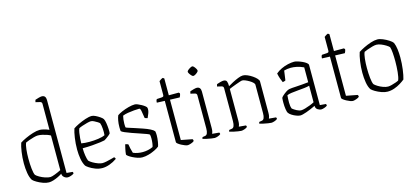

<svg xmlns="http://www.w3.org/2000/svg" viewBox="-64 -1301 3919 1807"><g transform="rotate(-15 1895.5 -398.0)"><path d="M239 0Q212 0 181 -11.5Q150 -23 124.5 -38Q99 -53 88 -65Q70 -93 62.5 -138.5Q55 -184 55 -233Q55 -290 63 -344Q71 -398 82 -429Q103 -443 138.5 -459.5Q174 -476 212.5 -488Q251 -500 280 -500Q294 -500 317.5 -494.5Q341 -489 370 -477V-730Q370 -748 352 -752L310 -762Q311 -769 313 -775Q315 -781 316 -784Q329 -789 350 -794.5Q371 -800 380 -800Q401 -800 410.5 -787.5Q420 -775 420 -754V-43L478 -38Q480 -36 481.5 -31.5Q483 -27 483 -22Q474 -13 454.5 -6.5Q435 0 423 0Q403 0 386.5 -14Q370 -28 370 -49Q354 -38 330.5 -26.5Q307 -15 282.5 -7.5Q258 0 239 0ZM264 -45Q278 -45 310.5 -57.5Q343 -70 370 -84V-421Q360 -428 339 -435.5Q318 -443 294 -448.5Q270 -454 250 -454Q235 -454 210.5 -447.5Q186 -441 162.5 -432.5Q139 -424 127 -418Q117 -397 112.5 -354.5Q108 -312 108 -265Q108 -213 113 -167Q118 -121 128 -103Q138 -92 162 -78Q186 -64 214.5 -54.5Q243 -45 264 -45Z M760 0Q725 0 691.5 -13Q658 -26 635 -41.5Q612 -57 606 -65Q588 -96 580.5 -139.5Q573 -183 573 -229Q573 -288 581 -342Q589 -396 600 -429Q618 -442 652 -458.5Q686 -475 723 -487.5Q760 -500 787 -500Q802 -500 823.5 -489.5Q845 -479 864.5 -465.5Q884 -452 891 -441Q899 -427 903.5 -398.5Q908 -370 909.5 -341.5Q911 -313 909 -298Q902 -289 888.5 -278Q875 -267 862.5 -258.5Q850 -250 844 -247Q834 -244 800.5 -239.5Q767 -235 721.5 -231.5Q676 -228 627 -228Q627 -191 632.5 -156.5Q638 -122 646 -103Q658 -90 681.5 -76.5Q705 -63 730 -54Q755 -45 771 -45Q788 -45 812 -50Q836 -55 858 -61Q880 -67 891 -70Q893 -68 897 -63Q901 -58 902 -51Q868 -27 830 -13.5Q792 0 760 0ZM705 -270Q749 -270 791.5 -276Q834 -282 857 -294Q860 -320 857.5 -356Q855 -392 847 -413Q842 -419 827 -428.5Q812 -438 795.5 -446Q779 -454 767 -454Q754 -454 728.5 -447.5Q703 -441 678.5 -432.5Q654 -424 645 -418Q638 -402 634 -376Q630 -350 628 -323Q626 -296 626 -276Q659 -270 705 -270Z M1148 0Q1127 0 1103 -8Q1079 -16 1057 -27Q1035 -38 1021 -48.5Q1007 -59 1005 -65Q1007 -91 1013 -118Q1019 -145 1023 -161Q1033 -160 1040.5 -157Q1048 -154 1052 -152Q1054 -136 1059.5 -111Q1065 -86 1072 -65Q1114 -47 1164 -47Q1190 -47 1216 -52.5Q1242 -58 1265 -69Q1270 -82 1273 -105Q1276 -128 1276 -150Q1276 -175 1272 -188Q1270 -192 1245 -201.5Q1220 -211 1183.5 -223Q1147 -235 1110.5 -248Q1074 -261 1047 -272.5Q1020 -284 1014 -292Q1013 -302 1012.5 -311Q1012 -320 1012 -330Q1012 -365 1017.5 -394.5Q1023 -424 1031 -442Q1047 -454 1078 -467.5Q1109 -481 1144.5 -490.5Q1180 -500 1207 -500Q1218 -500 1235 -493Q1252 -486 1270 -476Q1288 -466 1301 -455.5Q1314 -445 1315 -437Q1319 -414 1308.5 -386Q1298 -358 1291 -344Q1282 -345 1274.5 -348Q1267 -351 1264 -353Q1258 -391 1253 -420.5Q1248 -450 1237 -450Q1217 -450 1186.5 -447.5Q1156 -445 1125.5 -440Q1095 -435 1074 -426Q1070 -410 1067.5 -390Q1065 -370 1065 -350Q1065 -340 1065.5 -331Q1066 -322 1067 -314Q1070 -310 1094.5 -302.5Q1119 -295 1154 -283.5Q1189 -272 1225.5 -259.5Q1262 -247 1290 -233Q1318 -219 1328 -206Q1332 -191 1332 -167Q1332 -136 1326.5 -103.5Q1321 -71 1316 -60Q1301 -47 1272.5 -33Q1244 -19 1211 -9.5Q1178 0 1148 0Z M1591 0Q1581 0 1564.5 -6Q1548 -12 1530.5 -21.5Q1513 -31 1501 -40.5Q1489 -50 1489 -56V-459L1412 -462Q1412 -478 1415.5 -486Q1419 -494 1422 -495L1470 -498Q1481 -499 1485 -503Q1489 -507 1489 -519V-651Q1495 -656 1505.5 -663Q1516 -670 1526 -673L1539 -664V-500H1636L1645 -490Q1644 -479 1640 -469Q1636 -459 1633 -454L1539 -457V-64L1648 -43Q1654 -37 1654 -24Q1646 -15 1624 -7.5Q1602 0 1591 0Z M1853 0Q1843 0 1821 -3.5Q1799 -7 1776 -12Q1753 -17 1739 -22Q1739 -32 1745 -38L1770 -42Q1799 -46 1799 -109V-430Q1799 -448 1781 -452L1739 -462Q1740 -469 1742 -475Q1744 -481 1745 -484Q1758 -489 1779 -494.5Q1800 -500 1809 -500Q1830 -500 1839.5 -487.5Q1849 -475 1849 -454V-98Q1849 -76 1845.5 -62.5Q1842 -49 1839 -44L1907 -38Q1909 -36 1910.5 -31.5Q1912 -27 1912 -22Q1903 -13 1884 -6.5Q1865 0 1853 0ZM1809 -616Q1803 -616 1793.5 -625.5Q1784 -635 1776 -647.5Q1768 -660 1768 -667Q1768 -674 1778.5 -683Q1789 -692 1802 -699Q1815 -706 1822 -706Q1829 -706 1838 -696Q1847 -686 1854 -674Q1861 -662 1861 -654Q1861 -648 1851.5 -639Q1842 -630 1830 -623Q1818 -616 1809 -616Z M2113 0Q2103 0 2081 -3.5Q2059 -7 2036 -12Q2013 -17 1999 -22Q1999 -32 2005 -38L2030 -42Q2059 -46 2059 -109V-430Q2059 -448 2041 -452L1999 -462Q2000 -469 2002 -475Q2004 -481 2005 -484Q2018 -489 2039 -494.5Q2060 -500 2069 -500Q2095 -500 2102 -484Q2109 -468 2109 -436Q2127 -447 2155 -462Q2183 -477 2212 -488.5Q2241 -500 2260 -500Q2279 -500 2303.5 -489.5Q2328 -479 2350.5 -463.5Q2373 -448 2387.5 -432Q2402 -416 2402 -404V-98Q2402 -76 2398.5 -62.5Q2395 -49 2392 -44L2460 -38Q2462 -36 2463.5 -31.5Q2465 -27 2465 -22Q2456 -13 2437 -6.5Q2418 0 2406 0Q2396 0 2374 -3.5Q2352 -7 2329 -12Q2306 -17 2292 -22Q2292 -32 2298 -38L2323 -42Q2352 -46 2352 -109V-385Q2352 -395 2339.5 -407Q2327 -419 2308.5 -430Q2290 -441 2272 -448.5Q2254 -456 2242 -456Q2235 -456 2217 -450Q2199 -444 2177 -436Q2155 -428 2136 -420.5Q2117 -413 2109 -409V-98Q2109 -76 2105.5 -62.5Q2102 -49 2099 -44L2167 -38Q2169 -36 2170.5 -31.5Q2172 -27 2172 -22Q2163 -13 2144 -6.5Q2125 0 2113 0Z M2687 4Q2672 4 2649 -4.5Q2626 -13 2606.5 -25.5Q2587 -38 2579 -50Q2571 -60 2566.5 -90Q2562 -120 2562 -153Q2562 -165 2562.5 -176.5Q2563 -188 2564 -198Q2564 -204 2579.5 -218.5Q2595 -233 2615.5 -247Q2636 -261 2650 -263Q2658 -265 2678.5 -266.5Q2699 -268 2719 -269Q2745 -271 2775.5 -273Q2806 -275 2838 -279V-424Q2803 -440 2772 -446.5Q2741 -453 2714 -453Q2696 -453 2679.5 -450.5Q2663 -448 2648 -444L2635 -351Q2631 -349 2623.5 -346Q2616 -343 2607 -342Q2600 -356 2591 -381.5Q2582 -407 2577 -434Q2601 -455 2633 -470Q2665 -485 2698.5 -492.5Q2732 -500 2759 -500Q2773 -500 2794 -493.5Q2815 -487 2837 -477Q2859 -467 2873.5 -455.5Q2888 -444 2888 -434V-43L2946 -38Q2948 -36 2949.5 -31.5Q2951 -27 2951 -22Q2944 -14 2924 -7Q2904 0 2892 0Q2875 0 2856.5 -12Q2838 -24 2838 -49Q2791 -26 2748.5 -11Q2706 4 2687 4ZM2708 -41Q2722 -41 2746.5 -48Q2771 -55 2796.5 -65Q2822 -75 2838 -84V-245Q2816 -239 2788.5 -236Q2761 -233 2726 -230Q2691 -227 2660.5 -223Q2630 -219 2617 -211Q2614 -177 2614 -140Q2614 -103 2624 -80Q2641 -66 2665 -53.5Q2689 -41 2708 -41Z M3200 0Q3190 0 3173.5 -6Q3157 -12 3139.5 -21.5Q3122 -31 3110 -40.5Q3098 -50 3098 -56V-459L3021 -462Q3021 -478 3024.5 -486Q3028 -494 3031 -495L3079 -498Q3090 -499 3094 -503Q3098 -507 3098 -519V-651Q3104 -656 3114.5 -663Q3125 -670 3135 -673L3148 -664V-500H3245L3254 -490Q3253 -479 3249 -469Q3245 -459 3242 -454L3148 -457V-64L3257 -43Q3263 -37 3263 -24Q3255 -15 3233 -7.5Q3211 0 3200 0Z M3538 0Q3511 0 3479.5 -11.5Q3448 -23 3422.5 -38Q3397 -53 3386 -65Q3368 -93 3360.5 -138.5Q3353 -184 3353 -233Q3353 -290 3361 -344Q3369 -398 3380 -429Q3401 -443 3434.5 -459.5Q3468 -476 3504.5 -488Q3541 -500 3570 -500Q3592 -500 3622 -487.5Q3652 -475 3678.5 -458Q3705 -441 3714 -427Q3726 -399 3731 -360.5Q3736 -322 3736 -280Q3736 -222 3728.5 -165Q3721 -108 3710 -72Q3692 -57 3664.5 -40Q3637 -23 3604.5 -11.5Q3572 0 3538 0ZM3555 -45Q3568 -45 3590 -50.5Q3612 -56 3632.5 -63.5Q3653 -71 3660 -76Q3671 -102 3676 -153.5Q3681 -205 3681 -258Q3681 -302 3678 -340Q3675 -378 3668 -398Q3661 -407 3639.5 -420.5Q3618 -434 3593 -444Q3568 -454 3548 -454Q3533 -454 3508.5 -447.5Q3484 -441 3460.5 -432.5Q3437 -424 3425 -418Q3415 -397 3410.5 -354.5Q3406 -312 3406 -265Q3406 -213 3411 -167Q3416 -121 3426 -103Q3436 -92 3458.5 -78Q3481 -64 3507.5 -54.5Q3534 -45 3555 -45Z"/></g></svg>

Font: Texturina 72pt Thin
Style: Regular
Weight: 100
Designer: Guillermo Torres Carreño
Foundry: Omnibus-Type
Version: Version 1.002; ttfautohint (v1.8.3)